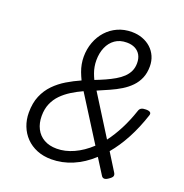

<svg xmlns="http://www.w3.org/2000/svg" viewBox="-174 -1171 1295 1348"><g transform="rotate(20 473.5 -497.5)"><path d="M355 19Q295 19 247 -0.5Q199 -20 165 -55Q131 -90 113 -136.5Q95 -183 95 -236Q95 -308 117.5 -361Q140 -414 178.5 -453.5Q217 -493 265.5 -522Q314 -551 366 -574Q353 -601 343 -627.5Q333 -654 328 -681.5Q323 -709 323 -736Q323 -794 342 -845Q361 -896 395.5 -934Q430 -972 477.5 -993.5Q525 -1015 583 -1015Q626 -1015 662.5 -1001.5Q699 -988 726 -963.5Q753 -939 768 -905Q783 -871 783 -830Q783 -781 767 -743Q751 -705 722.5 -675.5Q694 -646 656.5 -623Q619 -600 576 -581Q533 -562 489 -543L676 -245Q716 -298 750 -364Q784 -430 810 -508Q815 -524 827 -530.5Q839 -537 861 -537Q884 -537 893 -529.5Q902 -522 897 -507Q864 -406 819.5 -322.5Q775 -239 721 -175L802 -45Q811 -31 807.5 -19.5Q804 -8 783 6Q764 20 750.5 19.5Q737 19 729 5L657 -109Q589 -46 512 -13.5Q435 19 355 19ZM365 -64Q427 -64 491 -93Q555 -122 614 -177L405 -508Q361 -488 322 -463.5Q283 -439 253 -408.5Q223 -378 205.5 -337.5Q188 -297 188 -245Q188 -191 209 -150Q230 -109 269.5 -86.5Q309 -64 365 -64ZM449 -608Q488 -623 523.5 -639Q559 -655 590 -673Q621 -691 643.5 -712.5Q666 -734 678.5 -760.5Q691 -787 691 -821Q691 -856 677 -881Q663 -906 637 -919.5Q611 -933 575 -933Q523 -933 487.5 -908Q452 -883 433.5 -840Q415 -797 415 -743Q415 -719 419 -696Q423 -673 431 -651Q439 -629 449 -608Z"/></g></svg>

Font: Playwrite RO
Style: Regular
Weight: 400
Designer: Veronika Burian, José Scaglione
Foundry: TypeTogether
Version: Version 1.002